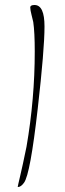

<svg xmlns="http://www.w3.org/2000/svg" viewBox="-20 -646 259 768"><path d="M52 102C60 102 68 96 76 85C93 62 111 -37 131 -212C149 -370 158 -479 158 -540C158 -597 145 -626 118 -626C107 -626 101 -623 101 -616C101 -609 103 -599 106 -587L113 -558C117 -531 119 -491 119 -440C119 -314 108 -187 86 -59C65 45 51 96 51 101C51 102 51 102 52 102Z"/></svg>

Font: AlexBrush
Style: Regular
Weight: 400
Designer: Robert E. Leuschke
Foundry: Robert E. Leuschke
Version: Version 1.001